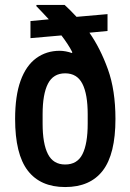

<svg xmlns="http://www.w3.org/2000/svg" viewBox="-20 -743 526 775"><path d="M243 12Q143 12 92 -54.5Q41 -121 41 -263Q41 -356 63 -417Q85 -478 126 -508Q167 -538 221 -538Q233 -538 246 -535.5Q259 -533 270 -529L272 -532Q264 -548 252.5 -565.5Q241 -583 228 -600L103 -589V-658L177 -665Q163 -680 150 -694Q137 -708 126 -719L128 -723H241Q252 -713 264 -701Q276 -689 289 -675L414 -686V-618L341 -611Q385 -548 415.5 -463.5Q446 -379 446 -263Q446 -121 395 -54.5Q344 12 243 12ZM243 -79Q292 -79 313 -121Q334 -163 334 -244V-282Q334 -363 312.5 -405Q291 -447 243 -447Q195 -447 173.5 -405Q152 -363 152 -282V-244Q152 -163 173.5 -121Q195 -79 243 -79Z"/></svg>

Font: Archivo Narrow SemiBold
Style: Regular
Weight: 600
Designer: Hector Gatti
Foundry: Omnibus-Type
Version: Version 3.002